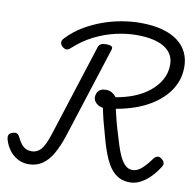

<svg xmlns="http://www.w3.org/2000/svg" viewBox="-124 -1106 1250 1231"><g transform="rotate(10 501.5 -490.5)"><path d="M799 19Q775 19 753 12.5Q731 6 711 -8.5Q691 -23 673 -47Q655 -71 639.5 -106Q624 -141 609 -188Q602 -212 596 -233.5Q590 -255 585 -274.5Q580 -294 574.5 -312Q569 -330 565 -347.5Q561 -365 556.5 -384Q552 -403 548 -422Q520 -426 503 -443Q486 -460 486 -481Q486 -505 501 -522Q516 -539 549 -539Q572 -539 588.5 -528.5Q605 -518 617 -503Q679 -513 734.5 -535Q790 -557 832.5 -591.5Q875 -626 900 -670Q925 -714 925 -769Q925 -807 908 -835Q891 -863 860 -881.5Q829 -900 784.5 -909.5Q740 -919 684 -919Q616 -919 546 -903Q476 -887 408 -853Q340 -819 279 -763Q262 -747 247.5 -750.5Q233 -754 222 -766Q212 -777 212 -790.5Q212 -804 227 -819Q273 -867 330 -901Q387 -935 448.5 -957Q510 -979 572.5 -989.5Q635 -1000 692 -1000Q775 -1000 836.5 -983Q898 -966 938 -935Q978 -904 997.5 -862Q1017 -820 1017 -770Q1017 -713 997 -665.5Q977 -618 941.5 -579.5Q906 -541 858 -511Q810 -481 752.5 -461Q695 -441 631 -430Q635 -410 639.5 -393.5Q644 -377 647.5 -361.5Q651 -346 655 -332.5Q659 -319 663 -304.5Q667 -290 672 -275Q677 -260 682 -242Q695 -197 707 -165.5Q719 -134 731 -114Q743 -94 755 -82.5Q767 -71 779 -66.5Q791 -62 803 -62Q832 -62 859.5 -84.5Q887 -107 925 -159Q936 -172 949 -174.5Q962 -177 978 -163Q991 -152 993.5 -140.5Q996 -129 985 -113Q963 -77 933.5 -47Q904 -17 870.5 1Q837 19 799 19ZM141 17Q100 17 67.5 -1.5Q35 -20 13.5 -50Q-8 -80 -17 -112Q-23 -131 -18.5 -144Q-14 -157 5 -163Q24 -170 35 -164Q46 -158 54 -141Q65 -117 79 -100Q93 -83 109.5 -75.5Q126 -68 146 -68Q182 -68 206.5 -96Q231 -124 255 -198L448 -800Q453 -814 465 -820.5Q477 -827 499 -827Q522 -827 533 -820.5Q544 -814 538 -797L346 -199Q324 -133 296 -84Q268 -35 230 -9Q192 17 141 17Z"/></g></svg>

Font: Playwrite SK
Style: Regular
Weight: 400
Designer: Veronika Burian, José Scaglione
Foundry: TypeTogether
Version: Version 1.002